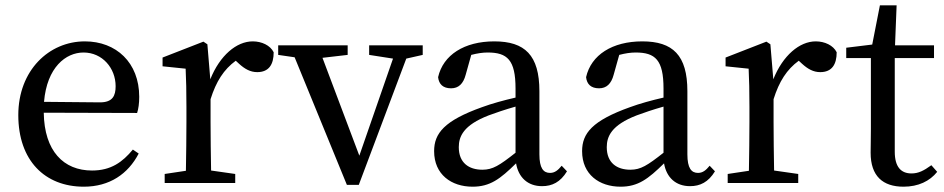

<svg xmlns="http://www.w3.org/2000/svg" viewBox="-20 -690 3559 724"><path d="M146 -306C157 -436 228 -492 295 -492C366 -492 416 -433 416 -365C416 -329 405 -304 357 -304ZM497 -264C502 -279 505 -300 505 -325C505 -454 418 -534 300 -534C165 -534 49 -425 49 -256C49 -85 149 14 296 14C393 14 463 -34 503 -111L481 -126C442 -79 399 -47 327 -47C220 -47 147 -120 145 -265Z M762 -523 747 -533 593 -473V-440L680 -431C682 -387 683 -349 683 -287V-230C683 -179 682 -101 681 -46L601 -34V0H867V-34L776 -47C775 -103 774 -179 774 -230V-316C795 -383 824 -428 869 -461L882 -449C903 -430 924 -418 950 -418C994 -418 1012 -447 1012 -493C999 -519 967 -534 933 -534C872 -534 809 -481 773 -391Z M1574 -519H1372V-483L1462 -469L1335 -103L1196 -472L1291 -483V-519H1029V-483L1091 -474L1288 7H1333L1512 -469L1574 -483Z M1924 -114C1863 -66 1838 -50 1799 -50C1748 -50 1710 -76 1710 -135C1710 -175 1727 -218 1823 -255C1847 -264 1885 -277 1924 -288ZM2098 -65C2084 -48 2072 -38 2054 -38C2029 -38 2014 -56 2014 -108V-346C2014 -482 1959 -534 1844 -534C1731 -534 1651 -483 1632 -399C1635 -372 1651 -357 1681 -357C1709 -357 1727 -374 1736 -408L1757 -483C1780 -489 1800 -492 1819 -492C1893 -492 1924 -464 1924 -356V-322C1880 -312 1833 -299 1798 -286C1655 -235 1617 -187 1617 -120C1617 -32 1682 14 1762 14C1828 14 1866 -15 1926 -74C1935 -21 1970 12 2024 12C2062 12 2093 -3 2118 -44Z M2482 -114C2421 -66 2396 -50 2357 -50C2306 -50 2268 -76 2268 -135C2268 -175 2285 -218 2381 -255C2405 -264 2443 -277 2482 -288ZM2656 -65C2642 -48 2630 -38 2612 -38C2587 -38 2572 -56 2572 -108V-346C2572 -482 2517 -534 2402 -534C2289 -534 2209 -483 2190 -399C2193 -372 2209 -357 2239 -357C2267 -357 2285 -374 2294 -408L2315 -483C2338 -489 2358 -492 2377 -492C2451 -492 2482 -464 2482 -356V-322C2438 -312 2391 -299 2356 -286C2213 -235 2175 -187 2175 -120C2175 -32 2240 14 2320 14C2386 14 2424 -15 2484 -74C2493 -21 2528 12 2582 12C2620 12 2651 -3 2676 -44Z M2885 -523 2870 -533 2716 -473V-440L2803 -431C2805 -387 2806 -349 2806 -287V-230C2806 -179 2805 -101 2804 -46L2724 -34V0H2990V-34L2899 -47C2898 -103 2897 -179 2897 -230V-316C2918 -383 2947 -428 2992 -461L3005 -449C3026 -430 3047 -418 3073 -418C3117 -418 3135 -447 3135 -493C3122 -519 3090 -534 3056 -534C2995 -534 2932 -481 2896 -391Z M3492 -67C3463 -46 3443 -36 3417 -36C3378 -36 3354 -60 3354 -118V-471H3502V-519H3355L3361 -670H3298L3269 -522L3171 -510V-471H3264V-205C3264 -164 3263 -140 3263 -114C3263 -26 3309 14 3387 14C3443 14 3486 -7 3514 -42Z"/></svg>

Font: Noto Serif CJK JP Medium
Style: Regular
Weight: 500
Designer: Ryoko NISHIZUKA 西塚涼子 (kana & ideographs); Frank Grießhammer (Latin, Greek & Cyrillic); Wenlong ZHANG 张文龙 (bopomofo); San
Foundry: Adobe Systems Incorporated
Version: Version 1.000;PS 1;hotconv 16.6.53;makeotf.lib2.5.65590